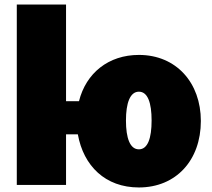

<svg xmlns="http://www.w3.org/2000/svg" viewBox="-20 -800 935 846"><path d="M271 15V-208H323C348 -69 444 26 592 26C755 26 865 -93 865 -267C865 -435 757 -558 592 -558C458 -558 359 -478 328 -354H271V-780H54V15ZM592 -396C631 -396 648 -347 648 -269C648 -191 631 -142 592 -142C553 -142 535 -191 535 -269C535 -346 553 -396 592 -396Z"/></svg>

Font: Repo ExtraBlack
Style: Regular
Weight: 400
Designer: Stefan Peev
Foundry: Context Ltd
Version: Version 001.502